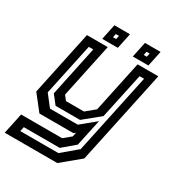

<svg xmlns="http://www.w3.org/2000/svg" viewBox="-222 -801 1049 1131"><g transform="rotate(30 302.5 -235.5)"><path d="M101 0 20 -103 112.5 -540H254L176 -172L200 -141.5H322.5L383 -191.5L457 -540H598L462.5 97L338 200H-19.5L10.5 59H289.5L338.5 18.5L344.5 -10L332.5 0ZM55 146H314.5L416.5 60L532.5 -485.5H502L435.5 -175.5L327 -87H160.5L115 -145.5L187 -485.5H156.5L81 -132.5L140.5 -56H329.5L427.5 -136.5L388.5 45.5L306 115.5H61.5ZM409.5 -566 431.5 -671H537.5L515.5 -566ZM201.5 -566 223.5 -671H329.5L307.5 -566ZM251.5 -606H273L278 -630.5H256.5ZM460.5 -606H481.5L487 -630.5H465.5Z"/></g></svg>

Font: Tourney Thin SemiBold
Style: Italic
Weight: 600
Italic angle: -12°
Version: Version 1.015